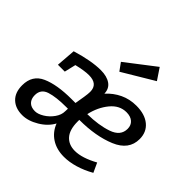

<svg xmlns="http://www.w3.org/2000/svg" viewBox="-203 -1007 1207 1207"><g transform="rotate(45 400.5 -403.0)"><path d="M432 -223V-208Q432 -136 463.5 -100.5Q495 -65 550 -65Q614 -65 701 -113L730 -50Q679 -21 627 -5.5Q575 10 528 10Q462 10 415 -20.5Q368 -51 347 -106Q321 -57 265 -23.5Q209 10 157 10Q96 10 60 -24.5Q24 -59 24 -123Q24 -213 100.5 -247Q177 -281 305 -281H340Q346 -315 351 -347Q356 -379 356 -396Q356 -465 276 -465Q237 -465 171 -449L153 -373H92L102 -503Q224 -540 307 -540Q361 -540 393.5 -517.5Q426 -495 427 -451Q465 -493 514.5 -516.5Q564 -540 623 -540Q699 -540 742.5 -504Q786 -468 786 -406Q786 -310 682 -266.5Q578 -223 432 -223ZM442 -284Q542 -285 614.5 -310Q687 -335 687 -398Q687 -430 666 -448.5Q645 -467 608 -467Q547 -467 503 -413.5Q459 -360 442 -284ZM331 -198Q331 -214 332 -222H316Q228 -222 176 -205.5Q124 -189 124 -135Q124 -102 142.5 -83Q161 -64 196 -64Q222 -64 254 -83.5Q286 -103 308.5 -134.5Q331 -166 331 -198ZM605 -740 396 -615 359 -666 554 -816Z"/></g></svg>

Font: Bitter Pro Medium
Style: Italic
Weight: 500
Italic angle: -9°
Designer: Sol Matas, and Bitter project Authors
Foundry: Sol Matas
Version: Version 1.010